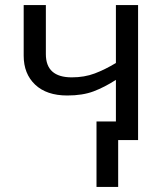

<svg xmlns="http://www.w3.org/2000/svg" viewBox="-20 -556 653 762"><path d="M528 -536V0H449V186H363V-74H440V-239Q395 -210 351.5 -193.5Q308 -177 247 -177Q165 -177 119.5 -220Q74 -263 74 -335V-536H162V-341Q162 -249 265 -249Q315 -249 356 -264.5Q397 -280 440 -306V-536Z"/></svg>

Font: Noto Sans
Style: Regular
Weight: 400
Designer: Monotype Design Team
Foundry: Monotype Imaging Inc.
Version: Version 2.007